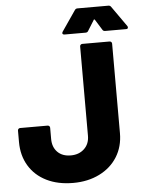

<svg xmlns="http://www.w3.org/2000/svg" viewBox="-59 -931 747 987"><g transform="rotate(-5 314.0 -438.0)"><path d="M19 -226V-285Q19 -290 22.5 -293.5Q26 -297 31 -297H173Q178 -297 181.5 -293.5Q185 -290 185 -285V-227Q185 -185 210 -159.5Q235 -134 279 -134Q321 -134 348 -159.5Q375 -185 375 -227V-688Q375 -693 378.5 -696.5Q382 -700 387 -700H528Q533 -700 536.5 -696.5Q540 -693 540 -688V-226Q540 -157 507 -104Q474 -51 414.5 -21.5Q355 8 279 8Q200 8 141.5 -21Q83 -50 51 -103Q19 -156 19 -226ZM378 -884H538Q547 -884 552 -876L626 -771Q628 -768 628 -764Q628 -756 618 -756H510Q500 -756 496 -764L463 -817Q461 -820 459 -820Q457 -820 456 -817L423 -764Q419 -756 409 -756H300Q293 -756 290.5 -760.5Q288 -765 292 -771L364 -876Q369 -884 378 -884Z"/></g></svg>

Font: BARLOWEXTRABOLD
Style: Regular
Weight: 800
Designer: Jeremy Tribby
Foundry: Tribby Type
Version: Version 1.422